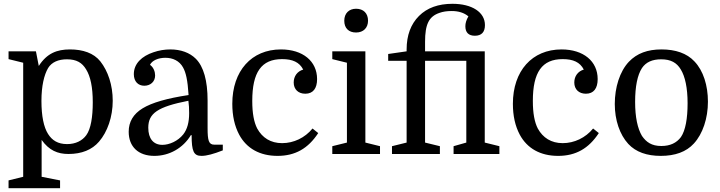

<svg xmlns="http://www.w3.org/2000/svg" viewBox="-20 -810 3790 1010"><path d="M199 -74C238 -19 283 0 340 0C410 0 464 -22 501 -65C545 -116 573 -195 573 -280C573 -363 548 -436 508 -487C473 -531 416 -550 348 -550C280 -550 227 -530 184 -463L169 -540H25V-499L102 -480V120L25 139V180H296V139L199 120ZM198 -279C198 -358 212 -416 233 -452C252 -483 287 -498 332 -498C383 -498 412 -480 433 -445C456 -408 468 -351 468 -272C468 -195 458 -132 434 -99C413 -70 378 -52 333 -52C284 -52 254 -72 233 -105C210 -141 198 -200 198 -279Z M657 -117C657 -38 708 10 792 10C871 10 943 -31 984 -99H988C988 -14 999 10 1040 10C1067 10 1104 0 1152 -19V-49H1107C1078 -49 1072 -71 1072 -136V-281C1072 -386 1051 -460 1010 -501C978 -533 931 -550 876 -550C846 -550 816 -545 787 -535C727 -515 684 -476 684 -420C684 -381 707 -359 739 -359C771 -359 796 -380 796 -413C796 -432 788 -456 769 -469C780 -492 813 -506 850 -506C889 -506 924 -490 943 -455C958 -428 967 -389 972 -310C859 -293 779 -270 730 -240C681 -210 657 -169 657 -117ZM834 -48C787 -48 760 -81 760 -138C760 -214 809 -248 971 -280C974 -260 975 -238 975 -215C975 -166 965 -130 944 -103C916 -68 871 -48 834 -48Z M1458 -550C1303 -550 1202 -437 1202 -264C1202 -201 1214 -147 1238 -102C1277 -29 1347 10 1440 10C1533 10 1601 -29 1654 -110L1624 -134C1584 -85 1525 -57 1464 -57C1404 -57 1360 -85 1333 -134C1316 -167 1307 -214 1307 -279C1307 -430 1355 -499 1464 -499C1519 -499 1555 -483 1575 -444C1544 -435 1525 -409 1525 -376C1525 -340 1549 -317 1586 -317C1627 -317 1648 -345 1648 -394C1648 -488 1573 -550 1458 -550Z M1791 -701C1791 -662 1814 -639 1853 -639C1892 -639 1916 -664 1916 -701C1916 -740 1892 -764 1853 -764C1816 -764 1791 -740 1791 -701ZM1805 -60 1728 -41V0H1979V-41L1902 -60V-540H1728V-499L1805 -480Z M2119 -490V-60L2042 -41V0H2294V-41L2216 -60V-490H2433V-60L2366 -41V0H2607V-41L2530 -60V-540H2216V-590C2216 -682 2236 -723 2291 -742C2310 -749 2331 -752 2356 -752C2392 -752 2421 -743 2444 -724C2433 -705 2428 -688 2428 -672C2428 -639 2445 -622 2478 -622C2513 -622 2531 -641 2531 -678C2531 -746 2463 -790 2360 -790C2286 -790 2227 -769 2184 -726C2141 -683 2119 -624 2119 -550V-540L2022 -526V-490Z M2934 -550C2779 -550 2678 -437 2678 -264C2678 -201 2690 -147 2714 -102C2753 -29 2823 10 2916 10C3009 10 3077 -29 3130 -110L3100 -134C3060 -85 3001 -57 2940 -57C2880 -57 2836 -85 2809 -134C2792 -167 2783 -214 2783 -279C2783 -430 2831 -499 2940 -499C2995 -499 3031 -483 3051 -444C3020 -435 3001 -409 3001 -376C3001 -340 3025 -317 3062 -317C3103 -317 3124 -345 3124 -394C3124 -488 3049 -550 2934 -550Z M3704 -275C3704 -360 3680 -438 3633 -487C3593 -530 3533 -550 3460 -550C3387 -550 3331 -530 3288 -485C3240 -434 3214 -350 3214 -263C3214 -178 3240 -102 3285 -53C3325 -10 3383 10 3456 10C3531 10 3590 -11 3630 -55C3677 -106 3704 -188 3704 -275ZM3321 -274C3321 -355 3333 -415 3357 -452C3378 -483 3411 -498 3458 -498C3509 -498 3540 -480 3561 -445C3584 -408 3597 -347 3597 -267C3597 -187 3586 -124 3562 -89C3539 -58 3505 -42 3459 -42C3408 -42 3380 -62 3357 -95C3334 -134 3321 -193 3321 -274Z"/></svg>

Font: Domine
Style: Regular
Weight: 400
Designer: Pablo Impallari, Rodrigo Fuenzalida, Brenda Gallo
Foundry: Pablo Impallari, Rodrigo Fuenzalida, Brenda Gallo
Version: Version 2.000